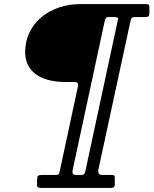

<svg xmlns="http://www.w3.org/2000/svg" viewBox="-20 -770 752 940"><path d="M398.5 65Q395 80 391.2 83.2Q387.5 86.5 371.5 86.5H353.5Q339.5 86.5 336.5 79.8Q333.5 73 336 61L492 -664Q495 -678 498.8 -682.2Q502.5 -686.5 516.5 -686.5H538.5Q549.5 -686.5 554.5 -684.2Q559.5 -682 557 -672ZM103.5 -524.5Q101.5 -487 114 -458Q126.5 -429 152 -409Q177.5 -389 215.2 -378.8Q253 -368.5 301 -368.5H341.5Q354 -368.5 358.2 -365.2Q362.5 -362 362 -349L272 70Q269.5 81.5 266 84Q262.5 86.5 250.5 86.5H187.5Q169 86.5 165.2 92Q161.5 97.5 161.5 116V135Q161.5 146 168 148Q174.5 150 184 150H522Q534.5 150 538.2 146Q542 142 542 129.5V100Q542 90 538.2 88.2Q534.5 86.5 524.5 86.5H481.5Q467.5 86.5 463.5 79Q459.5 71.5 462 59L617.5 -661Q621 -676 624 -681.2Q627 -686.5 642.5 -686.5H687.5Q702 -686.5 706.8 -689.8Q711.5 -693 711.5 -707V-733Q711.5 -744.5 707.5 -747.2Q703.5 -750 693 -750H373Q320 -750 272.2 -734.5Q224.5 -719 187.2 -689.5Q150 -660 127.8 -618.2Q105.5 -576.5 103.5 -524.5Z"/></svg>

Font: Besley Medium
Style: Italic
Weight: 500
Italic angle: -13°
Designer: Owen Earl
Foundry: indestructible type*
Version: Version 2.001